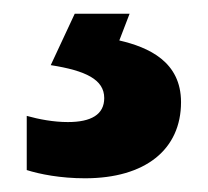

<svg xmlns="http://www.w3.org/2000/svg" viewBox="-20 -20 303 280"><path d="M244 129C244 70 197 49 154 39L169 0H89L54 75C105 83 132 96 132 123C132 147 113 158 79 158C58 158 37 154 19 149V228C38 234 68 240 104 240C192 240 244 198 244 129Z"/></svg>

Font: Noto Sans Canadian Aboriginal
Style: Bold
Weight: 700
Designer: Monotype Design Team, Typotheque's Kevin King
Foundry: Monotype Imaging Inc.
Version: Version 2.004